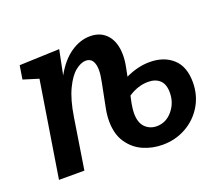

<svg xmlns="http://www.w3.org/2000/svg" viewBox="-97 -685 971 838"><g transform="rotate(-20 388.5 -266.0)"><path d="M744 -201Q744 -141 715 -92.5Q686 -44 636.5 -16.5Q587 11 528 11Q480 11 438 -7.5Q396 -26 369 -65.5Q342 -105 342 -166Q342 -193 348 -224L370 -335Q377 -370 377 -390Q377 -418 367 -433.5Q357 -449 336 -449Q314 -449 288 -428.5Q262 -408 239 -360Q216 -312 204 -235L167 0H49L120 -444L49 -466L59 -529L245 -536L222 -422Q256 -483 300 -513Q344 -543 390 -543Q440 -543 469 -509.5Q498 -476 498 -416Q498 -391 492 -361L484 -321Q541 -348 596 -348Q662 -348 703 -311Q744 -274 744 -201ZM634 -193Q634 -232 614 -250.5Q594 -269 560 -269Q513 -269 468 -239L461 -206Q456 -178 456 -161Q456 -117 477.5 -95.5Q499 -74 531 -74Q574 -74 604 -109.5Q634 -145 634 -193Z"/></g></svg>

Font: Bitter Pro SemiBold
Style: Italic
Weight: 600
Italic angle: -9°
Designer: Sol Matas, and Bitter project Authors
Foundry: Sol Matas
Version: Version 1.010